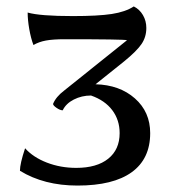

<svg xmlns="http://www.w3.org/2000/svg" viewBox="-20 -566 529 597"><path d="M42 -35Q42 -57 58 -105Q83 -77 125.5 -60.5Q168 -44 217 -44Q281 -44 316.5 -72.5Q352 -101 352 -152Q352 -193 329 -223.5Q306 -254 263 -269Q234 -269 209.5 -256.5Q185 -244 175 -223Q167 -223 156 -230.5Q145 -238 145 -243Q154 -265 179 -284L375 -441Q366 -444 181 -444Q145 -444 123 -440Q101 -436 84 -426Q76 -447 71 -475.5Q66 -504 66 -527Q104 -516 207 -516Q285 -516 327.5 -522.5Q370 -529 396 -546Q414 -537 424.5 -519Q435 -501 435 -479Q435 -451 420 -429Q405 -407 367 -376L277 -304Q352 -302 399.5 -260Q447 -218 447 -152Q447 -72 389.5 -30.5Q332 11 221 11Q117 11 42 -35Z"/></svg>

Font: Mirza
Style: Regular
Weight: 400
Designer: Arabic design by Kourosh Beigpour, Latin design by Eduardo Tunni, engineering by Lasse Fister
Version: Version 1.000